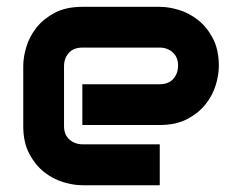

<svg xmlns="http://www.w3.org/2000/svg" viewBox="-20 -548 693 568"><path d="M627.4 -353Q627.4 -326.7 618.2 -296.1Q608.9 -265.6 588.1 -239.5Q567.4 -213.4 533.9 -195.8Q500.5 -178.2 452.6 -178.2H223.6V-298.8H452.6Q478.5 -298.8 492.7 -314.7Q506.8 -330.6 506.8 -354Q506.8 -378.9 491 -393.1Q475.1 -407.2 452.6 -407.2H223.6Q197.8 -407.2 183.6 -391.4Q169.4 -375.5 169.4 -352.1V-174.8Q169.4 -149.4 185.3 -135.3Q201.2 -121.1 224.6 -121.1H452.6V0H223.6Q197.3 0 166.7 -9.3Q136.2 -18.6 110.1 -39.3Q84 -60.1 66.4 -93.5Q48.8 -127 48.8 -174.8V-353Q48.8 -379.4 58.1 -409.9Q67.4 -440.4 88.1 -466.6Q108.9 -492.7 142.3 -510.3Q175.8 -527.8 223.6 -527.8H452.6Q479 -527.8 509.5 -518.6Q540 -509.3 566.2 -488.5Q592.3 -467.8 609.9 -434.3Q627.4 -400.9 627.4 -353Z"/></svg>

Font: Audiowide
Style: Regular
Weight: 400
Version: Version 1.003